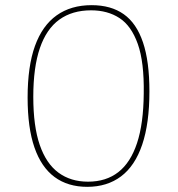

<svg xmlns="http://www.w3.org/2000/svg" viewBox="-20 -718 688 744"><path d="M318 6Q243 6 191.5 -32Q140 -70 113.5 -146.5Q87 -223 87 -340Q87 -461 115.5 -540Q144 -619 199.5 -658.5Q255 -698 335 -698Q410 -698 459.5 -663Q509 -628 534 -554Q559 -480 559 -364Q559 -240 531 -157.5Q503 -75 449 -34.5Q395 6 318 6ZM321 -14Q391 -14 438.5 -51Q486 -88 511 -163.5Q536 -239 537 -355Q539 -477 514 -547.5Q489 -618 443 -648Q397 -678 333 -678Q260 -678 210 -642Q160 -606 134.5 -531.5Q109 -457 109 -343Q109 -229 134 -156.5Q159 -84 206.5 -49Q254 -14 321 -14Z"/></svg>

Font: Bitter Thin Thin
Style: Regular
Weight: 250
Version: Version 2.002